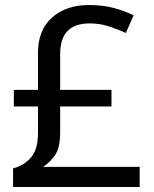

<svg xmlns="http://www.w3.org/2000/svg" viewBox="-20 -743 612 763"><path d="M334 -723Q389 -723 433 -711Q477 -699 511 -682L480 -612Q450 -626 413.5 -638Q377 -650 336 -650Q279 -650 249 -620.5Q219 -591 219 -525V-386H423V-320H219V-216Q219 -155 198 -125.5Q177 -96 151 -80H535V0H32V-74Q75 -85 103 -117Q131 -149 131 -215V-320H35V-386H131V-534Q131 -623 186.5 -673Q242 -723 334 -723Z"/></svg>

Font: Noto Sans Rejang
Style: Regular
Weight: 400
Designer: Monotype Design Team
Foundry: Monotype Imaging Inc.
Version: Version 2.001; ttfautohint (v1.8.4.7-5d5b)